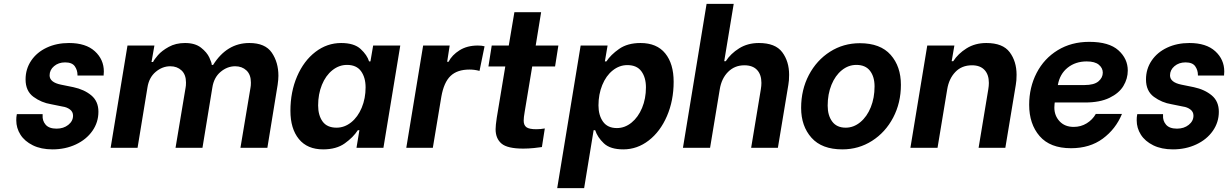

<svg xmlns="http://www.w3.org/2000/svg" viewBox="-20 -763 6339 991"><path d="M64 -142Q64 -159 66 -168L67 -174H200V-168Q198 -140 215.5 -119.5Q233 -99 272 -99Q308 -99 332.5 -118.5Q357 -138 357 -166Q357 -186 341 -198Q325 -210 303 -213L244 -225Q194 -233 153 -263Q112 -293 112 -353Q112 -407 141 -450Q170 -493 221 -517Q272 -541 336 -541Q423 -541 469.5 -498.5Q516 -456 516 -394Q516 -383 515 -377V-373H380V-376Q380 -401 366 -421Q352 -441 316 -441Q282 -441 259 -421.5Q236 -402 236 -374Q236 -338 295 -326L359 -313Q415 -301 451.5 -270.5Q488 -240 488 -186Q488 -132 457 -87.5Q426 -43 371.5 -17.5Q317 8 251 8Q192 8 149.5 -13Q107 -34 85.5 -68Q64 -102 64 -142Z M638 -528H777L762 -443H770Q776 -456 795.5 -478.5Q815 -501 851 -521Q887 -541 935 -541Q987 -541 1017.5 -517Q1048 -493 1060.5 -466Q1073 -439 1073 -428H1080Q1151 -541 1267 -541Q1349 -541 1383 -491Q1417 -441 1417 -372Q1417 -353 1413 -325L1360 0H1221L1273 -311Q1275 -320 1275 -337Q1275 -378 1252 -399.5Q1229 -421 1194 -421Q1153 -421 1118.5 -392Q1084 -363 1076 -311L1025 0H886L938 -311Q940 -320 940 -337Q940 -378 917 -399.5Q894 -421 859 -421Q818 -421 783.5 -392Q749 -363 741 -311L690 0H551Z M1479 -191Q1479 -289 1513.5 -369Q1548 -449 1608 -495Q1668 -541 1741 -541Q1808 -541 1841.5 -510Q1875 -479 1885 -446H1892L1906 -528H2046L1959 0H1820L1835 -91H1827Q1803 -54 1759.5 -23Q1716 8 1648 8Q1566 8 1522.5 -45.5Q1479 -99 1479 -191ZM1867 -312Q1867 -363 1843.5 -395.5Q1820 -428 1771 -428Q1730 -428 1695.5 -400.5Q1661 -373 1641.5 -325Q1622 -277 1622 -219Q1622 -168 1645 -136Q1668 -104 1717 -104Q1758 -104 1792.5 -131.5Q1827 -159 1847 -207Q1867 -255 1867 -312Z M2164 -528H2301L2288 -444H2295Q2313 -479 2352 -503.5Q2391 -528 2446 -528Q2468 -528 2481 -524L2455 -397Q2430 -404 2403 -404Q2340 -404 2305.5 -371Q2271 -338 2258 -264L2214 0H2077Z M2688 -185Q2683 -157 2683 -140Q2683 -117 2697 -106.5Q2711 -96 2748 -96Q2770 -96 2792 -100L2777 -4Q2766 -2 2737 1Q2708 4 2681 4Q2599 4 2568.5 -22Q2538 -48 2538 -96Q2538 -115 2544 -155L2588 -420H2501L2518 -528H2606L2635 -700H2773L2745 -528H2862L2845 -420H2727Z M3052 -91H3044L2995 208H2856L2977 -528H3116L3102 -446H3110Q3132 -480 3175.5 -510.5Q3219 -541 3286 -541Q3370 -541 3413.5 -487.5Q3457 -434 3457 -341Q3457 -244 3422.5 -164Q3388 -84 3328.5 -38Q3269 8 3197 8Q3130 8 3097 -23Q3064 -54 3052 -91ZM3314 -312Q3314 -363 3290.5 -395Q3267 -427 3218 -427Q3177 -427 3142.5 -399.5Q3108 -372 3088.5 -324Q3069 -276 3069 -219Q3069 -168 3092.5 -135Q3116 -102 3164 -102Q3205 -102 3239.5 -130Q3274 -158 3294 -206Q3314 -254 3314 -312Z M3627 -743H3767L3718 -447H3726Q3751 -486 3795 -513.5Q3839 -541 3897 -541Q3982 -541 4017.5 -493.5Q4053 -446 4053 -377Q4053 -346 4049 -325L3995 0H3857L3907 -302Q3910 -320 3910 -335Q3910 -378 3887.5 -402Q3865 -426 3822 -426Q3772 -426 3738 -392Q3704 -358 3695 -302L3645 0H3505Z M4115 -206Q4115 -300 4155 -376Q4195 -452 4264 -496Q4333 -540 4418 -540Q4524 -540 4577 -480Q4630 -420 4630 -325Q4630 -232 4590 -156Q4550 -80 4481 -36Q4412 8 4328 8Q4222 8 4168.5 -52Q4115 -112 4115 -206ZM4494 -317Q4494 -367 4470.5 -397.5Q4447 -428 4400 -428Q4359 -428 4325 -400.5Q4291 -373 4271.5 -325Q4252 -277 4252 -218Q4252 -167 4275.5 -135.5Q4299 -104 4345 -104Q4386 -104 4420.5 -132.5Q4455 -161 4474.5 -209.5Q4494 -258 4494 -317Z M4766 -528H4906L4892 -447H4900Q4925 -486 4969 -513.5Q5013 -541 5071 -541Q5156 -541 5191.5 -493.5Q5227 -446 5227 -377Q5227 -346 5223 -325L5169 0H5031L5081 -302Q5084 -320 5084 -335Q5084 -378 5061.5 -402Q5039 -426 4997 -426Q4944 -426 4911 -391.5Q4878 -357 4869 -302L4819 0H4679Z M5292 -222Q5292 -312 5330.5 -386.5Q5369 -461 5439.5 -504Q5510 -547 5602 -547Q5704 -547 5752.5 -503.5Q5801 -460 5801 -399Q5801 -357 5778.5 -319.5Q5756 -282 5706.5 -258Q5657 -234 5581 -234H5424L5423 -226Q5422 -220 5422 -208Q5422 -166 5449 -137Q5476 -108 5522 -108Q5559 -108 5589 -126.5Q5619 -145 5636 -175H5771Q5739 -97 5672 -47.5Q5605 2 5508 2Q5400 2 5346 -60.5Q5292 -123 5292 -222ZM5577 -324Q5627 -324 5649.5 -343Q5672 -362 5672 -388Q5672 -412 5651.5 -429Q5631 -446 5589 -446Q5531 -446 5490.5 -413.5Q5450 -381 5440 -324Z M5847 -142Q5847 -159 5849 -168L5850 -174H5983V-168Q5981 -140 5998.5 -119.5Q6016 -99 6055 -99Q6091 -99 6115.5 -118.5Q6140 -138 6140 -166Q6140 -186 6124 -198Q6108 -210 6086 -213L6027 -225Q5977 -233 5936 -263Q5895 -293 5895 -353Q5895 -407 5924 -450Q5953 -493 6004 -517Q6055 -541 6119 -541Q6206 -541 6252.5 -498.5Q6299 -456 6299 -394Q6299 -383 6298 -377V-373H6163V-376Q6163 -401 6149 -421Q6135 -441 6099 -441Q6065 -441 6042 -421.5Q6019 -402 6019 -374Q6019 -338 6078 -326L6142 -313Q6198 -301 6234.5 -270.5Q6271 -240 6271 -186Q6271 -132 6240 -87.5Q6209 -43 6154.5 -17.5Q6100 8 6034 8Q5975 8 5932.5 -13Q5890 -34 5868.5 -68Q5847 -102 5847 -142Z"/></svg>

Font: Be Vietnam
Style: Bold Italic
Weight: 700
Italic angle: -9.66701°
Designer: Gabriel Lam
Foundry: TypeRant
Version: Version 3.000